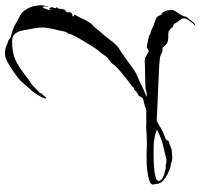

<svg xmlns="http://www.w3.org/2000/svg" viewBox="-36 -616 770 737"><g transform="rotate(-90 348.5 -247.0)"><path d="M618 118 625 112Q630 105 635.5 98.5Q641 92 644 86Q647 80 647 75Q647 67 641 60Q635 53 631 46Q627 40 626 36L612 31L613 28Q609 28 605.5 22.5Q602 17 598 19Q598 17 599 16Q587 14 576 14.5Q565 15 554 11Q549 9 543.5 2.5Q538 -4 534 -8Q521 -6 512 -11.5Q503 -17 492 -18Q476 -20 444.5 -21.5Q413 -23 376 -24.5Q339 -26 305.5 -27.5Q272 -29 252 -30Q250 -28 246.5 -26Q243 -24 239 -22Q224 -12 211.5 -6.5Q199 -1 185 4Q182 5 178.5 11.5Q175 18 171 17Q152 24 147 26Q142 28 137 28Q132 28 112 30Q109 30 106 29Q103 28 101 29L88 24H84Q80 24 70 20.5Q60 17 57 15L51 12V13Q50 13 48.5 11.5Q47 10 45 9Q34 3 26 -4L18 -12L12 -24Q11 -26 11.5 -27Q12 -28 12 -30Q12 -31 10.5 -37Q9 -43 9 -44Q9 -53 23.5 -58Q38 -63 57 -65.5Q76 -68 91 -68.5Q106 -69 106 -68Q108 -69 112.5 -69Q117 -69 122 -69Q136 -69 153.5 -68Q171 -67 175 -68Q186 -68 196.5 -68.5Q207 -69 220 -70Q231 -71 238.5 -70Q246 -69 256 -70H296Q307 -74 313.5 -76Q320 -78 324 -79Q339 -81 342.5 -86Q346 -91 348 -96Q350 -101 358 -102V-105Q367 -107 369.5 -112Q372 -117 381 -118Q382 -122 396 -132Q410 -142 415 -146Q429 -157 442 -168Q455 -179 466 -191Q469 -194 471 -197.5Q473 -201 476 -203Q481 -208 486 -211.5Q491 -215 496 -219Q497 -220 502.5 -227Q508 -234 513 -241Q518 -248 518 -248Q523 -252 534.5 -269.5Q546 -287 559 -309Q572 -331 581 -348.5Q590 -366 588 -369Q595 -375 597 -387Q599 -399 601 -406Q612 -449 612 -469Q612 -483 609 -499Q606 -515 601 -543Q600 -549 598 -555Q596 -561 592 -568Q585 -579 577.5 -582Q570 -585 559 -585Q516 -585 489.5 -573Q463 -561 442 -544Q435 -540 428 -534.5Q421 -529 415 -524Q412 -522 409.5 -520Q407 -518 404 -516Q400 -513 400.5 -514.5Q401 -516 397 -511Q398 -511 398 -511H397Q396 -512 395 -511Q392 -509 384.5 -501.5Q377 -494 370 -487Q363 -480 361 -479Q360 -478 360 -475Q360 -472 358 -471Q354 -469 349.5 -462Q345 -455 340 -454L339 -455Q339 -462 346.5 -475.5Q354 -489 362 -500Q370 -511 370 -511Q372 -512 379.5 -520.5Q387 -529 394.5 -538Q402 -547 404 -549Q408 -554 421 -564Q434 -574 450.5 -585Q467 -596 482 -604Q497 -612 506 -612Q526 -614 542.5 -606.5Q559 -599 563 -599Q571 -591 585 -587.5Q599 -584 611 -579Q617 -577 622 -574Q627 -571 632 -568Q651 -558 661 -552.5Q671 -547 680 -533Q691 -517 694.5 -498.5Q698 -480 697 -466Q696 -463 694.5 -456.5Q693 -450 694 -448H692V-452Q692 -454 692.5 -456Q693 -458 693 -460Q693 -465 690 -469H689L690 -468Q687 -466 682.5 -454Q678 -442 679 -438H683Q680 -441 683 -443L688 -439Q690 -435 690 -434Q690 -430 688 -426.5Q686 -423 686 -419L690 -413Q684 -409 683.5 -399.5Q683 -390 680 -384Q679 -381 675.5 -379.5Q672 -378 671 -375Q671 -374 670.5 -373.5Q670 -373 670 -371Q670 -368 670.5 -364.5Q671 -361 668 -358Q666 -355 659 -353.5Q652 -352 656 -347L659 -348L661 -344Q651 -328 644 -311.5Q637 -295 626 -281Q623 -277 619.5 -274.5Q616 -272 613 -268Q606 -260 599.5 -251.5Q593 -243 585 -235Q572 -220 560.5 -204Q549 -188 532 -175L514 -164L446 -115Q435 -108 419.5 -102Q404 -96 391 -89Q381 -83 369 -78.5Q357 -74 345 -69Q347 -69 349 -68.5Q351 -68 353 -68Q363 -68 378 -73Q403 -74 426.5 -74.5Q450 -75 464 -75Q467 -75 472.5 -75.5Q478 -76 483 -76Q497 -76 498 -73L519 -61H521Q526 -61 531 -65Q536 -69 540 -68L568 -62Q573 -61 579 -59.5Q585 -58 588 -54Q593 -54 604 -49.5Q615 -45 617 -43L646 -33Q649 -32 650.5 -29.5Q652 -27 655 -26L661 -13L662 -11Q668 -12 673 -1Q678 10 678 15V21H679Q681 22 680 24.5Q679 27 679 29Q679 36 669 50Q659 64 656 72L652 86Q647 90 638.5 102Q630 114 624 117ZM102 8Q134 0 159 -5.5Q184 -11 218 -28L221 -29Q220 -29 207.5 -33.5Q195 -38 178 -40Q168 -42 125 -42Q103 -42 79 -40.5Q55 -39 39 -34.5Q23 -30 23 -22Q23 -17 27 -13Q34 -6 42.5 -3.5Q51 -1 61 2L72 5L84 4L85 6H87Q91 6 95.5 7Q100 8 101 7Z"/></g></svg>

Font: Cherish
Style: Regular
Weight: 400
Designer: Robert E. Leuschke
Foundry: Robert E. Leuschke
Version: Version 1.005